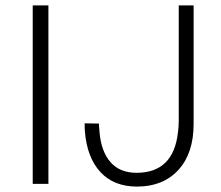

<svg xmlns="http://www.w3.org/2000/svg" viewBox="-20 -680 818 710"><path d="M159 -660V0H101V-660ZM293 -224 346 -223Q346 -214 348 -192Q354 -120 388.5 -80.5Q423 -41 485 -41Q621 -41 638 -190Q641 -210 641 -234V-660H696V-222Q696 -113 639.5 -51.5Q583 10 487 10Q401 10 351.5 -43.5Q302 -97 294 -193Q293 -203 293 -224Z"/></svg>

Font: Human Sans Light
Style: Regular
Weight: 300
Designer: Tim Radville
Foundry: Continuum
Version: Version 1.000;FEAKit 1.0